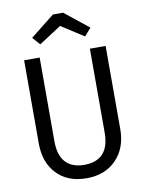

<svg xmlns="http://www.w3.org/2000/svg" viewBox="-99 -978 797 1058"><g transform="rotate(-10 300.0 -449.5)"><path d="M329 -910 463 -803 426 -760 300 -841 175 -760 137 -803 272 -910ZM528 -689V-223Q528 -118 465.5 -53.5Q403 11 299 11Q194 11 133 -53Q72 -117 72 -223V-689H159V-220Q159 -142 195 -103Q231 -64 299 -64Q440 -64 440 -220V-689Z"/></g></svg>

Font: Fira Mono
Style: Regular
Weight: 400
Designer: Carrois Corporate & Edenspiekermann AG
Foundry: Carrois Corporate GbR & Edenspiekermann AG
Version: Version 3.206;PS 003.206;hotconv 1.0.70;makeotf.lib2.5.58329